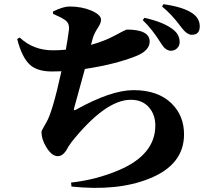

<svg xmlns="http://www.w3.org/2000/svg" viewBox="-20 -838 1040 916"><path d="M669 -753Q768 -731 812 -692Q837 -670 837 -637Q837 -619 825 -608Q812 -595 794 -596Q769 -597 749 -630Q707 -698 661 -742ZM233 -783Q281 -807 312 -807Q370 -807 417 -787Q462 -767 462 -744Q462 -728 448 -707Q430 -680 423 -657L414 -624Q478 -642 523 -666Q581 -697 584 -697Q694 -697 694 -640Q694 -596 628 -570Q530 -531 385 -509L333 -320Q330 -308 341 -314Q510 -408 617 -408Q734 -408 799 -344Q858 -286 858 -197Q858 -51 690 15Q540 75 321 52L319 33Q439 20 549 -27Q721 -101 721 -239Q721 -288 694 -322Q662 -362 604 -362Q483 -362 321 -160Q315 -152 306 -138Q297 -121 293 -116Q277 -93 255 -93Q228 -93 202 -134Q178 -172 178 -210Q178 -214 201 -254Q230 -301 273 -498Q258 -497 228 -497Q159 -497 124 -528Q85 -562 62 -652L74 -659Q139 -598 232 -598Q264 -598 294 -601Q304 -656 309 -697Q312 -727 291 -742Q273 -755 233 -772ZM760 -818Q854 -805 899 -774Q933 -750 933 -712Q933 -672 895 -672Q871 -672 844 -709Q800 -769 753 -807Z"/></svg>

Font: Source Han Serif CN Heavy
Style: Regular
Weight: 900
Designer: Ryoko NISHIZUKA  (kana & ideographs); Frank Grießhammer (Latin, Greek & Cyrillic); Wenlong ZHANG  (bopomofo); Sandoll Co
Foundry: Adobe Systems Incorporated
Version: Version 1.000;PS 1;hotconv 16.6.53;makeotf.lib2.5.65590